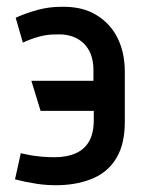

<svg xmlns="http://www.w3.org/2000/svg" viewBox="-20 -531 418 563"><path d="M47 -406Q68 -416 92.5 -423Q117 -430 142 -430Q177 -432 202 -420Q227 -408 240.5 -384Q254 -360 254 -325V-294H72L99 -206H255V-179Q255 -141 241.5 -117Q228 -93 202 -81.5Q176 -70 140 -70Q122 -70 104 -71.5Q86 -73 71.5 -75.5Q57 -78 48.5 -80Q40 -82 41 -82L24 -5Q55 3 88 8Q121 13 155 12Q213 10 256 -9.5Q299 -29 322.5 -69.5Q346 -110 346 -174V-320Q346 -377 324.5 -420Q303 -463 261 -488Q219 -513 157 -511Q124 -511 90.5 -502Q57 -493 26 -479Z"/></svg>

Font: Advent Pro SemiBold
Style: Regular
Weight: 600
Designer: VivaRado, Andreas Kalpakidis
Foundry: VivaRado, Andreas Kalpakidis
Version: Version 3.000